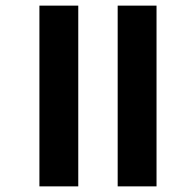

<svg xmlns="http://www.w3.org/2000/svg" viewBox="-20 -662 696 682"><path d="M258 -642V0H120V-642ZM536 -642V0H398V-642Z"/></svg>

Font: Ek Mukta ExtraBold
Style: Regular
Weight: 800
Designer: Girish Dalvi and Yashodeep Gholap
Foundry: Ek Type
Version: Version 2.538;PS 1.002;hotconv 16.6.51;makeotf.lib2.5.65220;